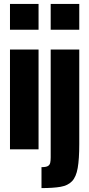

<svg xmlns="http://www.w3.org/2000/svg" viewBox="-20 -763 455 981"><path d="M31 -611V-743H177V-611ZM31 0V-510H177V0ZM239 -611V-743H385V-611ZM192 198V91Q215 91 224.5 85.5Q234 80 236.5 69Q239 58 239 41V-510H385V-27Q385 50 377 95.5Q369 141 348 163Q327 185 289.5 191.5Q252 198 192 198Z"/></svg>

Font: Saira ExtraCondensed Black
Style: Regular
Weight: 900
Width: 2
Designer: Hector Gatti with collaboration of the Omnibus-Type team
Foundry: Omnibus-Type
Version: Version 1.101